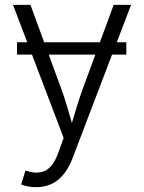

<svg xmlns="http://www.w3.org/2000/svg" viewBox="-20 -566 596 794"><path d="M502.4 -391.1V-340.3H443.4L279.8 88.9Q233.9 208 130.4 208Q110.4 208 93.8 204.6Q77.1 201.2 67.4 196.8L85.4 139.2L93.3 141.6Q136.7 155.3 168.7 138.9Q200.7 122.6 221.7 64L243.2 4.4L112.3 -340.3H50.3V-391.1H92.8L33.7 -545.9H106L162.6 -391.1H393.1L450.2 -545.9H522L462.9 -391.1ZM374.5 -340.3H181.6L231.9 -202.6Q245.6 -166 256.3 -129.6Q267.1 -93.3 277.3 -57.6Q288.1 -93.3 299.1 -129.6Q310.1 -166 323.7 -202.6Z"/></svg>

Font: Inter Light
Style: Regular
Weight: 300
Designer: Rasmus Andersson
Foundry: rsms
Version: Version 4.000;git-a52131595